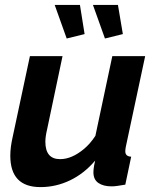

<svg xmlns="http://www.w3.org/2000/svg" viewBox="-20 -753 635 783"><path d="M145 10Q22 10 22 -118Q22 -136 24.5 -155Q27 -174 32 -196L102 -524H235L172 -225Q165 -196 165 -175Q165 -104 225 -104Q249 -104 273.5 -114.5Q298 -125 323 -146Q348 -167 369 -199L438 -524H572L493 -154Q492 -149 491.5 -144.5Q491 -140 491 -136Q491 -115 515 -114L491 0Q473 3 459.5 5Q446 7 435 7Q401 7 381 -7Q361 -21 361 -50Q361 -55 361.5 -61Q362 -67 363.5 -76.5Q365 -86 368 -98Q323 -45 265.5 -17.5Q208 10 145 10ZM359 -733H461L481 -614L408 -596ZM203 -733H306L325 -614L252 -596Z"/></svg>

Font: Raleway Thin
Style: Bold Italic
Weight: 700
Italic angle: -12°
Version: Version 4.026